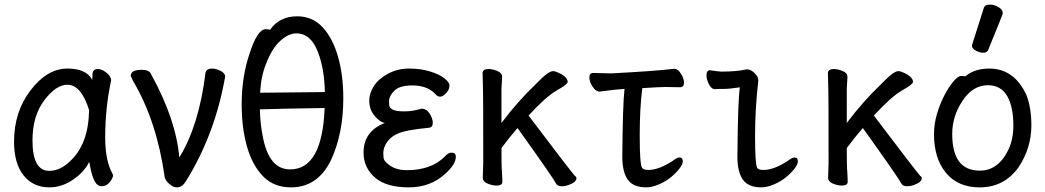

<svg xmlns="http://www.w3.org/2000/svg" viewBox="-20 -790 4540 834"><path d="M194.8 23.9Q124 23.9 82.5 -28.1Q41 -80.1 41 -174.8Q41 -304.2 113 -398.2Q185.1 -492.2 272.9 -492.2Q355 -492.2 380.9 -442.9Q380.9 -444.8 381.8 -467.5Q382.8 -490.2 404.8 -490.2Q421.9 -490.2 441.4 -475.1Q460.9 -460 462.9 -441.9Q437 -321.8 437 -192.9Q437 -92.8 467.8 -37.1L471.2 -29.8Q471.2 -17.1 457 1Q442.9 19 421.9 19Q401.9 19 390.4 -4.4Q378.9 -27.8 373.5 -57.4Q368.2 -86.9 367.2 -86.9Q348.1 -44.9 298.6 -10.5Q249 23.9 194.8 23.9ZM193.8 -47.9Q233.9 -47.9 270 -77.1Q360.8 -149.9 366.2 -295.9Q366.2 -304.2 367.2 -311Q333 -421.9 272.9 -421.9Q223.1 -421.9 172.1 -354Q121.1 -286.1 121.1 -180.2Q121.1 -47.9 193.8 -47.9Z M749 23.9Q735.8 23.9 725.1 16.1Q703.1 2 695.8 -18.1Q661.1 -265.1 558.1 -438L547.9 -460Q547.9 -486.8 595.2 -486.8Q628.9 -486.8 636.2 -467.8Q745.1 -270 758.8 -106Q844.2 -243.2 873 -476.1Q878.9 -492.2 900.9 -492.2Q918 -492.2 938 -482.2Q958 -472.2 958 -457Q914.1 -206.1 787.1 -2Q771 23.9 749 23.9Z M1244.1 23.9Q1169.9 23.9 1123 -23.9Q1076.2 -71.8 1053 -152.8Q1029.8 -233.9 1029.8 -336.9Q1029.8 -457 1064 -557.1Q1098.1 -663.1 1133.8 -663.1Q1149.9 -663.1 1152.8 -660.2Q1193.8 -719.2 1271 -719.2Q1336.9 -719.2 1380.9 -672.1Q1424.8 -625 1448 -544.9Q1471.2 -464.8 1471.2 -362.8Q1471.2 -209 1417 -92.8Q1358.9 23.9 1244.1 23.9ZM1240.2 -54.2Q1379.9 -54.2 1390.1 -320.8Q1187 -317.9 1108.9 -314.9Q1109.9 -252.9 1122.1 -193.8Q1148.9 -54.2 1240.2 -54.2ZM1109.9 -387.2 1391.1 -390.1Q1389.2 -490.2 1361.8 -562Q1331.1 -645 1267.1 -645Q1233.9 -645 1198 -613Q1162.1 -581.1 1136.2 -514.2Q1113.8 -460 1109.9 -387.2Z M1755.9 23.9Q1661.1 23.9 1611.8 -16.1Q1559.1 -60.1 1559.1 -127Q1559.1 -220.2 1651.9 -255.9Q1630.9 -258.8 1607.4 -286.4Q1584 -314 1584 -353Q1584 -383.8 1603.5 -415.3Q1623 -446.8 1665 -469.5Q1707 -492.2 1756.8 -492.2Q1806.2 -492.2 1846.7 -480Q1887.2 -467.8 1909.7 -450.4Q1932.1 -433.1 1932.1 -418.9Q1932.1 -398.9 1917 -384.5Q1901.9 -370.1 1893.1 -370.1Q1882.8 -370.1 1877 -375.5Q1871.1 -380.9 1866.2 -386.2Q1832 -418.9 1771 -418.9Q1715.8 -418.9 1692.9 -396Q1669.9 -373 1669.9 -350.1Q1669.9 -348.1 1670.4 -335Q1670.9 -321.8 1685.5 -314Q1700.2 -306.2 1736.8 -306.2Q1772.9 -306.2 1810.1 -317.9Q1833 -317.9 1846.4 -296.4Q1859.9 -274.9 1859.9 -256.8Q1859.9 -235.8 1841.8 -234.9Q1751 -226.1 1716.1 -213.1Q1681.2 -200.2 1663.1 -175.5Q1645 -150.9 1645 -125Q1645 -122.1 1646 -105.5Q1647 -88.9 1675.5 -69.8Q1704.1 -50.8 1747.1 -50.8Q1853 -50.8 1912.1 -109.9Q1926.8 -127 1941.9 -127Q1960 -127 1960 -108.9Q1960 -76.2 1914.1 -35.2Q1850.1 23.9 1755.9 23.9Z M2420.9 19Q2400.9 19 2395 6.8Q2383.8 -16.1 2228 -233.9Q2193.8 -194.8 2158.2 -147Q2158.2 -60.1 2160.2 -46.9Q2162.1 -17.1 2162.1 0Q2162.1 16.1 2136.2 16.1Q2119.1 16.1 2098.1 7.6Q2077.1 -1 2077.1 -18.1L2079.1 -81.1Q2079.1 -377.9 2078.1 -397.9Q2076.2 -454.1 2076.2 -474.1Q2078.1 -490.2 2102.1 -490.2Q2119.1 -490.2 2140.1 -481.7Q2161.1 -473.1 2161.1 -456.1Q2161.1 -445.8 2158.2 -404.8V-255.9Q2228 -349.1 2311 -428.2Q2361.8 -481 2381.8 -481Q2392.1 -481 2408.2 -473.1Q2445.8 -455.1 2445.8 -434.1Q2445.8 -423.8 2398.9 -397.5Q2352.1 -371.1 2275.9 -288.1Q2448.2 -60.1 2478 -24.9Q2483.9 -22.9 2483.9 -15.1Q2483.9 -2 2461.9 8.5Q2439.9 19 2420.9 19Z M2787.1 23.9Q2731 23.9 2707 -9.5Q2683.1 -43 2683.1 -109.9Q2685.1 -342.8 2692.9 -403.8Q2648.9 -400.9 2623 -397Q2597.2 -393.1 2585 -392.1Q2567.9 -392.1 2554 -413.6Q2540 -435.1 2540 -454.1Q2540 -473.1 2557.1 -473.1L2633.8 -471.2Q2824.2 -481 2908.2 -491.2Q2924.8 -491.2 2938 -469.7Q2951.2 -448.2 2951.2 -431.2Q2951.2 -411.1 2934.1 -411.1L2869.1 -412.1Q2848.1 -412.1 2770 -407.2Q2758.8 -319.8 2758.8 -201.2Q2758.8 -75.2 2769 -61Q2773.9 -51.8 2796.9 -51.8Q2841.8 -51.8 2902.8 -91.8Q2920.9 -106 2932.1 -106Q2945.8 -106 2945.8 -88.9Q2945.8 -77.1 2932.4 -59.1Q2918.9 -41 2896.5 -22Q2874 -2.9 2843 10.5Q2812 23.9 2787.1 23.9Z M3287.1 23.9Q3231 23.9 3207 -9.5Q3183.1 -43 3183.1 -109.9Q3185.1 -356.9 3193.8 -410.2H3189.9Q3149.9 -403.8 3124.5 -403.8Q3099.1 -403.8 3085.9 -402.8Q3069.8 -402.8 3059.3 -424.3Q3048.8 -445.8 3048.8 -461.9Q3048.8 -484.9 3064 -484.9Q3102.1 -479 3112.8 -479Q3183.1 -479 3223.1 -488.8Q3246.1 -488.8 3266.1 -462.9Q3273.9 -453.1 3273.9 -439Q3259.8 -319.8 3259.8 -199.2Q3259.8 -75.2 3269 -61Q3273.9 -51.8 3296.9 -51.8Q3341.8 -51.8 3402.8 -91.8Q3420.9 -106 3432.1 -106Q3445.8 -106 3445.8 -88.9Q3445.8 -77.1 3432.4 -59.1Q3418.9 -41 3396.5 -22Q3374 -2.9 3343 10.5Q3312 23.9 3287.1 23.9Z M3920.9 19Q3900.9 19 3895 6.8Q3883.8 -16.1 3728 -233.9Q3693.8 -194.8 3658.2 -147Q3658.2 -60.1 3660.2 -46.9Q3662.1 -17.1 3662.1 0Q3662.1 16.1 3636.2 16.1Q3619.1 16.1 3598.1 7.6Q3577.1 -1 3577.1 -18.1L3579.1 -81.1Q3579.1 -377.9 3578.1 -397.9Q3576.2 -454.1 3576.2 -474.1Q3578.1 -490.2 3602.1 -490.2Q3619.1 -490.2 3640.1 -481.7Q3661.1 -473.1 3661.1 -456.1Q3661.1 -445.8 3658.2 -404.8V-255.9Q3728 -349.1 3811 -428.2Q3861.8 -481 3881.8 -481Q3892.1 -481 3908.2 -473.1Q3945.8 -455.1 3945.8 -434.1Q3945.8 -423.8 3898.9 -397.5Q3852.1 -371.1 3775.9 -288.1Q3948.2 -60.1 3978 -24.9Q3983.9 -22.9 3983.9 -15.1Q3983.9 -2 3961.9 8.5Q3939.9 19 3920.9 19Z M4235.8 23.9Q4141.1 23.9 4089.1 -39.1Q4037.1 -102.1 4037.1 -207Q4037.1 -252 4050 -295.4Q4063 -338.9 4082 -375.5Q4101.1 -412.1 4121.1 -436Q4141.1 -460 4154.8 -460Q4171.9 -460 4172.9 -458Q4212.9 -492.2 4276.9 -492.2Q4386.2 -492.2 4439 -376Q4460 -321.8 4460 -245.1Q4460 -147.9 4404.8 -64Q4341.8 23.9 4235.8 23.9ZM4235.8 -48.8Q4317.9 -48.8 4361.8 -143.1Q4381.8 -188 4381.8 -245.1Q4381.8 -327.1 4354.5 -373.5Q4327.1 -419.9 4271 -419.9Q4206.1 -419.9 4161.1 -352.5Q4116.2 -285.2 4116.2 -208Q4116.2 -48.8 4235.8 -48.8ZM4251 -561Q4234.9 -561 4218.5 -570.1Q4202.1 -579.1 4202.1 -589.8Q4202.1 -598.1 4204.1 -600.1L4252.9 -753.9Q4256.8 -770 4279.8 -770Q4298.8 -770 4317.4 -759Q4335.9 -748 4335.9 -731.9Q4335.9 -728 4272.9 -574.2Q4268.1 -561 4251 -561Z"/></svg>

Font: LXGW WenKai Mono GB Screen
Style: Regular
Weight: 400
Monospace: yes
Designer: LXGW / Fontworks Inc.
Foundry: LXGW / Fontworks Inc.
Version: Version 1.510;January 18,2025